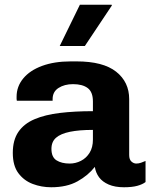

<svg xmlns="http://www.w3.org/2000/svg" viewBox="-20 -780 653 810"><path d="M196 10Q155 10 118 -4Q81 -18 57.5 -49.5Q34 -81 34 -135Q34 -189 57.5 -223.5Q81 -258 125.5 -277Q170 -296 232.5 -303.5Q295 -311 372 -311V-352Q372 -392 350 -408.5Q328 -425 288 -425Q252 -425 227 -409Q202 -393 202 -362V-355H51Q50 -358 50 -362.5Q50 -367 50 -372Q50 -415 78 -449Q106 -483 157.5 -502Q209 -521 278 -521H303Q415 -521 470 -477.5Q525 -434 525 -362V-126Q525 -107 534.5 -98.5Q544 -90 555 -90Q565 -90 575 -93.5Q585 -97 594 -101V-12Q581 -2 559 4Q537 10 503 10Q465 10 438.5 -1.5Q412 -13 398 -32Q384 -51 380 -76Q352 -40 307 -15Q262 10 196 10ZM274 -90Q299 -90 321.5 -101.5Q344 -113 358 -135.5Q372 -158 372 -191V-232Q314 -232 275 -224Q236 -216 216.5 -199Q197 -182 197 -152Q197 -117 218.5 -103.5Q240 -90 274 -90ZM232 -586 317 -760H451L452 -757L338 -586Z"/></svg>

Font: Chivo Medium
Style: Bold
Weight: 700
Version: Version 2.002